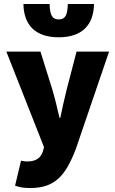

<svg xmlns="http://www.w3.org/2000/svg" viewBox="-20 -760 582 968"><path d="M132 188C256 188 310 127 362 -8L530 -500H366L316 -308C304 -260 294 -214 284 -166H280C268 -216 258 -262 244 -308L184 -500H12L202 -18L196 4C186 34 164 54 118 54C108 54 102 54 86 50L56 176C78 184 98 188 132 188ZM276 -572C392 -572 452 -632 454 -740H322C320 -685 310 -662 276 -662C242 -662 232 -685 230 -740H98C100 -632 160 -572 276 -572Z"/></svg>

Font: Source Sans Pro Black
Style: Regular
Weight: 900
Designer: Paul D. Hunt
Foundry: Adobe Systems Incorporated
Version: Version 3.006;hotconv 1.0.111;makeotfexe 2.5.65597